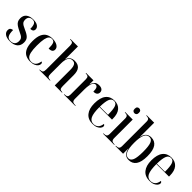

<svg xmlns="http://www.w3.org/2000/svg" viewBox="263 -2035 3321 3321"><g transform="rotate(45 1923.0 -375.0)"><path d="M201 10Q120 10 78.5 -20.5Q37 -51 37 -99Q37 -138 59 -152.5Q81 -167 103 -167Q103 -80 126 -40Q149 0 206 0Q254 0 283 -26.5Q312 -53 312 -106Q312 -140 300 -160.5Q288 -181 261.5 -196.5Q235 -212 192 -232Q143 -255 110.5 -277Q78 -299 62 -327.5Q46 -356 46 -399Q46 -471 93.5 -508Q141 -545 223 -545Q297 -545 334.5 -517.5Q372 -490 372 -451Q372 -424 353.5 -408Q335 -392 299 -392Q299 -470 279 -502.5Q259 -535 216 -535Q174 -535 148.5 -512Q123 -489 123 -441Q123 -407 136.5 -386.5Q150 -366 177.5 -350Q205 -334 248 -315Q319 -285 354.5 -250Q390 -215 390 -150Q390 -73 340.5 -31.5Q291 10 201 10Z M693 10Q628 10 579 -16.5Q530 -43 502.5 -104Q475 -165 475 -268Q475 -374 503 -434.5Q531 -495 579.5 -520.5Q628 -546 690 -546Q763 -546 810.5 -518Q858 -490 858 -442Q858 -412 836.5 -394Q815 -376 764 -376Q764 -464 748 -500Q732 -536 688 -536Q654 -536 631 -513.5Q608 -491 595.5 -432.5Q583 -374 583 -269Q583 -170 596.5 -111Q610 -52 638.5 -26.5Q667 -1 712 -1Q760 -1 791.5 -30.5Q823 -60 836 -132Q861 -126 861 -94Q861 -71 843.5 -47Q826 -23 789 -6.5Q752 10 693 10Z M911 0V-10H919Q958 -10 974.5 -26Q991 -42 991 -90V-672Q991 -719 975 -734.5Q959 -750 922 -750H913V-760H1097V-544Q1097 -520 1097 -496.5Q1097 -473 1096 -444H1098Q1115 -505 1154 -525.5Q1193 -546 1237 -546Q1316 -546 1356 -500.5Q1396 -455 1396 -355V-91Q1396 -42 1410 -26Q1424 -10 1462 -10H1467V0H1290V-380Q1290 -450 1270.5 -487.5Q1251 -525 1202 -525Q1145 -525 1121 -475Q1097 -425 1097 -348V-89Q1097 -41 1113 -25.5Q1129 -10 1168 -10H1174V0Z M1514 0V-10H1522Q1561 -10 1578 -25Q1595 -40 1595 -82V-454Q1595 -497 1578 -511.5Q1561 -526 1523 -526H1520V-536H1701V-436H1703Q1715 -481 1743.5 -513.5Q1772 -546 1833 -546Q1880 -546 1905.5 -525.5Q1931 -505 1931 -469Q1931 -436 1908 -416Q1885 -396 1838 -396Q1838 -462 1822.5 -486.5Q1807 -511 1781 -511Q1751 -511 1733.5 -484Q1716 -457 1708.5 -411.5Q1701 -366 1701 -313V-85Q1701 -41 1719 -25.5Q1737 -10 1777 -10H1792V0Z M2220 10Q2111 10 2052 -62Q1993 -134 1993 -264Q1993 -405 2049 -475.5Q2105 -546 2207 -546Q2302 -546 2355 -484.5Q2408 -423 2408 -304V-282H2101Q2101 -130 2132.5 -65.5Q2164 -1 2234 -1Q2285 -1 2319 -32Q2353 -63 2362 -130Q2375 -127 2382 -117Q2389 -107 2389 -94Q2389 -72 2370.5 -47.5Q2352 -23 2315 -6.5Q2278 10 2220 10ZM2300 -292Q2300 -425 2279 -480.5Q2258 -536 2206 -536Q2153 -536 2128.5 -480.5Q2104 -425 2101 -292Z M2604 -634Q2582 -634 2567.5 -648Q2553 -662 2553 -693Q2553 -726 2567.5 -739.5Q2582 -753 2604 -753Q2625 -753 2640 -739.5Q2655 -726 2655 -693Q2655 -662 2640 -648Q2625 -634 2604 -634ZM2471 0V-10H2484Q2521 -10 2538.5 -25Q2556 -40 2556 -84V-453Q2556 -496 2538.5 -511Q2521 -526 2485 -526H2477V-536H2661V-86Q2661 -41 2679 -25.5Q2697 -10 2733 -10H2745V0Z M3105 10Q2989 10 2963 -129H2961V0H2775V-10H2783Q2821 -10 2838.5 -25.5Q2856 -41 2856 -83V-678Q2856 -722 2837.5 -736Q2819 -750 2783 -750H2778V-760H2962V-578Q2962 -551 2962 -507Q2962 -463 2961 -410H2963Q2987 -546 3107 -546Q3196 -546 3243 -478Q3290 -410 3290 -268Q3290 -125 3242 -57.5Q3194 10 3105 10ZM3080 -8Q3133 -8 3158 -68Q3183 -128 3183 -271Q3183 -409 3159 -468.5Q3135 -528 3080 -528Q3019 -528 2990.5 -464Q2962 -400 2962 -271Q2962 -137 2991.5 -72.5Q3021 -8 3080 -8Z M3614 10Q3505 10 3446 -62Q3387 -134 3387 -264Q3387 -405 3443 -475.5Q3499 -546 3601 -546Q3696 -546 3749 -484.5Q3802 -423 3802 -304V-282H3495Q3495 -130 3526.5 -65.5Q3558 -1 3628 -1Q3679 -1 3713 -32Q3747 -63 3756 -130Q3769 -127 3776 -117Q3783 -107 3783 -94Q3783 -72 3764.5 -47.5Q3746 -23 3709 -6.5Q3672 10 3614 10ZM3694 -292Q3694 -425 3673 -480.5Q3652 -536 3600 -536Q3547 -536 3522.5 -480.5Q3498 -425 3495 -292Z"/></g></svg>

Font: Noto Serif Display SemiCondensed Medium
Style: Regular
Weight: 500
Width: 4
Designer: Monotype Design Team
Foundry: Monotype Imaging Inc.
Version: Version 2.009